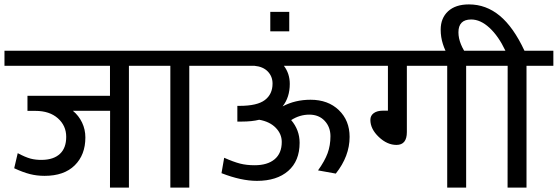

<svg xmlns="http://www.w3.org/2000/svg" viewBox="-35 -856 2544 876"><path d="M354.5 -229Q354.5 -149.4 305.9 -101.6Q257.3 -53.7 168.5 -53.7Q132.8 -53.7 101.3 -61.8Q69.8 -69.8 29.8 -88.4L45.9 -157.2Q80.6 -138.7 104.5 -132.3Q128.4 -126 157.2 -126.5Q210 -127.4 238.5 -154.1Q267.1 -180.7 267.1 -231.7Q267.1 -282.7 229 -316.4Q190.9 -350.1 126.5 -350.1H90.3V-418.9H466.8V-555.7H-14.6V-624.5H675.8V-555.7H553.2V0H466.8L467.3 -350.6H297.4Q324.2 -328.6 339.4 -296.9Q354.5 -265.1 354.5 -229Z M742.2 0V-555.7H646.5V-624.5H951.2V-555.7H828.6V0Z M1332 -204.6Q1332 -121.6 1280 -76.2Q1228 -30.8 1137.2 -30.8Q1065.4 -30.8 975.6 -65.9L987.8 -136.2Q1030.8 -117.2 1060.3 -109.6Q1089.8 -102.1 1126.5 -102.1Q1185.5 -102.1 1218 -129.4Q1250.5 -156.7 1250.5 -208.5Q1250.5 -245.1 1222.9 -273.2Q1195.3 -301.3 1147.5 -309.6Q1114.3 -301.3 1067.9 -301.3H1047.9V-373H1057.6Q1138.7 -373 1173.6 -399.7Q1208.5 -426.3 1208.5 -474.6Q1208.5 -507.3 1186.8 -529.8Q1165 -552.2 1126.5 -555.7H922.4V-624.5H1625V-555.7H1260.3Q1287.1 -520.5 1287.1 -473.1Q1287.1 -412.1 1254.4 -370.6Q1311.5 -400.9 1381.8 -400.9Q1461.9 -400.9 1511 -353.5Q1560.1 -306.2 1560.1 -231.4Q1560.1 -143.6 1497.1 -64L1416 -78.6Q1446.8 -121.6 1459.7 -157Q1472.7 -192.4 1472.7 -234.4Q1472.7 -276.4 1446.3 -304.7Q1419.9 -333 1376.2 -333Q1332.5 -333 1293.5 -308.1Q1332 -262.7 1332 -204.6Z M1284.7 -801.8V-712.9H1198.2V-801.8Z M2005.4 0V-555.7H1821.3V-253.4Q1821.3 -194.8 1773.9 -194.8Q1731.4 -194.8 1693.1 -231.2Q1654.8 -267.6 1654.8 -309.1Q1654.8 -328.6 1670.2 -339.8Q1685.5 -351.1 1712.9 -351.1H1734.9V-555.7H1595.2V-624.5H2214.4V-555.7H2091.8V0Z M2185.5 -555.7V-624.5H2271Q2239.3 -691.4 2198.2 -729.2Q2157.2 -767.1 2114.7 -767.1Q2056.6 -767.1 2056.6 -708.5Q2056.6 -682.1 2067.9 -654.1Q2079.1 -626 2098.1 -603H2009.8Q1995.6 -624 1985.6 -655.5Q1975.6 -687 1975.6 -720.7Q1975.6 -773.4 2009.5 -804.7Q2043.5 -835.9 2104.5 -835.9Q2182.6 -835.9 2245.1 -784.2Q2307.6 -732.4 2357.9 -624.5H2489.7V-555.7H2367.2V0H2280.8L2281.2 -555.7Z"/></svg>

Font: Yantramanav
Style: Regular
Weight: 400
Version: Version 1.001;PS 1.0;hotconv 1.0.72;makeotf.lib2.5.5900; ttf